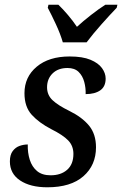

<svg xmlns="http://www.w3.org/2000/svg" viewBox="-20 -786 519 816"><path d="M181 10Q109 10 65.5 -19Q22 -48 22 -100Q22 -128 34 -144Q46 -160 63.5 -166Q81 -172 98 -172Q97 -137 106.5 -107Q116 -77 137.5 -59Q159 -41 195 -41Q239 -41 265.5 -64.5Q292 -88 292 -132Q292 -166 270 -189Q248 -212 198 -237Q146 -264 115 -298Q84 -332 84 -390Q84 -459 136 -502.5Q188 -546 276 -546Q331 -546 364.5 -532Q398 -518 413.5 -496.5Q429 -475 429 -452Q429 -418 406 -402Q383 -386 344 -386Q345 -412 338 -438Q331 -464 314 -480.5Q297 -497 267 -497Q227 -497 203.5 -474Q180 -451 180 -415Q180 -382 203.5 -360Q227 -338 274 -315Q329 -288 358.5 -252Q388 -216 388 -160Q388 -84 334.5 -37Q281 10 181 10ZM247 -606Q237 -641 217.5 -683Q198 -725 183 -753L186 -766H228Q247 -748 269 -722Q291 -696 307 -672Q333 -696 367 -722.5Q401 -749 428 -766H479L476 -753Q449 -725 412 -683.5Q375 -642 348 -606Z"/></svg>

Font: Noto Serif SemiCondensed Medium
Style: Italic
Weight: 500
Width: 4
Italic angle: -12°
Designer: Monotype Design Team
Foundry: Monotype Imaging Inc.
Version: Version 2.013